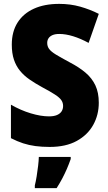

<svg xmlns="http://www.w3.org/2000/svg" viewBox="-20 -744 556 985"><path d="M486.8 -216.8Q486.8 -154.8 458.3 -103.3Q429.7 -51.8 373.8 -21Q317.9 9.8 234.9 9.8Q194.8 9.8 161.9 5.4Q128.9 1 98.6 -8.8Q68.4 -18.6 36.1 -35.2V-207Q85.9 -178.2 137.7 -162.6Q189.5 -147 231.4 -147Q256.3 -147 272.2 -153.8Q288.1 -160.6 295.9 -172.6Q303.7 -184.6 303.7 -200.2Q303.7 -217.3 294.4 -230.5Q285.2 -243.7 261.7 -259Q238.3 -274.4 195.8 -296.9Q160.2 -316.4 131.6 -336.2Q103 -356 82.8 -380.6Q62.5 -405.3 51.5 -438Q40.5 -470.7 40.5 -515.1Q40.5 -581.5 70.1 -628.2Q99.6 -674.8 154.1 -699.5Q208.5 -724.1 283.7 -724.1Q340.8 -724.1 391.1 -710Q441.4 -695.8 486.8 -672.9L434.6 -523.9Q393.1 -546.4 355 -558.1Q316.9 -569.8 284.2 -569.8Q262.7 -569.8 249 -563.7Q235.4 -557.6 228.8 -547.4Q222.2 -537.1 222.2 -523.9Q222.2 -506.3 231.9 -492.9Q241.7 -479.5 266.8 -464.1Q292 -448.7 338.4 -423.8Q386.2 -398.9 419.2 -370.8Q452.1 -342.8 469.5 -305.7Q486.8 -268.6 486.8 -216.8ZM342.8 61V71.8Q333.5 98.1 322.8 123Q312 147.9 299.3 171.9Q286.6 195.8 270.5 221.2H158.7V207Q163.6 188 168 161.1Q172.4 134.3 175.5 107.4Q178.7 80.6 179.2 61Z"/></svg>

Font: Open Sans SemiCondensed ExtraBold
Style: Regular
Weight: 800
Width: 4
Designer: Monotype Design Team
Foundry: Monotype Imaging Inc.
Version: Version 3.000